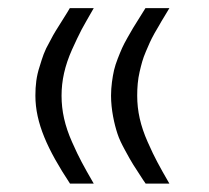

<svg xmlns="http://www.w3.org/2000/svg" viewBox="-20 -448 507 466"><path d="M149.4 -428.2C147 -423.8 141.6 -415 133.3 -401.9C124.5 -388.2 118.7 -378.4 115.2 -373C111.8 -367.7 106.9 -358.9 100.6 -346.7C86.9 -322.8 83.5 -310.1 76.2 -286.6C68.4 -263.2 65.9 -240.7 65.9 -215.8C65.9 -149.4 95.7 -84.5 149.9 -2.4H207.5C194.8 -24.4 185.1 -41.5 178.2 -54.7C171.4 -67.4 163.6 -83.5 154.8 -103.5C137.2 -143.1 129.4 -178.7 129.4 -215.8C129.4 -252.4 137.2 -288.1 154.8 -327.6C163.6 -347.2 171.4 -363.3 178.2 -376.5C185.1 -389.2 194.8 -406.2 207.5 -428.2ZM333 -428.2C330.1 -423.3 325.2 -415.5 318.4 -404.8C311.5 -393.6 306.6 -385.7 303.2 -380.4C297.4 -370.6 281.2 -342.8 276.4 -331.5C270.5 -317.9 260.7 -294.9 256.8 -277.8C252.9 -260.3 249.5 -237.8 249.5 -215.8C249.5 -182.1 257.3 -147 265.1 -123.5C269 -111.3 275.4 -98.1 283.7 -83C292 -67.9 298.3 -56.2 303.7 -47.9C309.1 -39.6 316.9 -27.3 327.1 -11.7C330.1 -7.3 332 -4.4 333.5 -2.4H391.1C378.4 -24.4 368.7 -41.5 361.8 -54.7C355 -67.4 347.2 -83.5 338.4 -103.5C320.8 -143.1 313 -178.7 313 -215.8C313 -235.8 314.5 -254.9 318.8 -273.4C323.2 -292 326.2 -304.7 334 -322.8C341.8 -340.8 344.7 -348.6 355 -367.2C360.4 -376.5 364.3 -382.8 366.7 -387.2C369.1 -391.6 373 -398.4 379.4 -408.7C385.3 -418.5 389.2 -424.8 391.1 -428.2Z"/></svg>

Font: Shabnam Light
Style: Regular
Weight: 300
Foundry: DejaVu fonts team - Redesigned by Saber Rastikerdar - Based on Vazir font
Version: Version 5.0.1